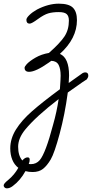

<svg xmlns="http://www.w3.org/2000/svg" viewBox="-95 -529 512 1048"><path d="M387 -116Q387 -107 379 -96Q358 -82 353 -79L275 -24Q259 96 230.5 201.5Q202 307 182 341Q162 375 140 392.5Q118 410 83 410Q62 410 44 405Q16 456 -26 487Q-42 499 -57 499Q-66 499 -71 493Q-75 489 -75 483Q-75 473 -51 454Q-16 425 5 387Q-17 370 -28 342.5Q-39 315 -39 281Q-39 228 -8 178Q23 128 80 78Q137 28 232 -42Q236 -98 236 -116Q236 -153 225 -174.5Q214 -196 185 -197L171 -187Q100 -137 64 -137Q51 -137 45 -143Q39 -149 39 -158Q39 -166 51 -179Q67 -196 99 -214.5Q131 -233 172 -240Q232 -293 256.5 -329.5Q281 -366 281 -417Q281 -441 269 -452Q257 -463 226 -463Q192 -463 168.5 -456Q145 -449 112 -425Q78 -400 67 -400Q49 -400 49 -421Q49 -431 65.5 -447Q82 -463 107 -477Q169 -509 226 -509Q281 -509 303 -487Q325 -465 325 -419Q325 -319 232 -235Q282 -213 282 -117L280 -76L356 -130Q364 -134 370 -134Q387 -134 387 -116ZM225 12Q102 106 42 179Q4 226 4 272Q4 321 27 347Q41 330 56 330Q67 330 67 342Q67 354 63 363L62 366Q65 367 73 367Q103 367 122 345Q154 307 195 151Q215 81 225 12Z"/></svg>

Font: Bad Script
Style: Regular
Weight: 400
Italic angle: -10°
Designer: Roman Shchyukin (Gaslight Type Foundry), Cyreal (Charset Expansion)
Foundry: Gaslight
Version: Version 2.000